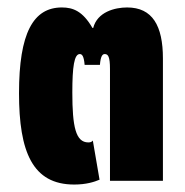

<svg xmlns="http://www.w3.org/2000/svg" viewBox="-20 -485 496 515"><path d="M179 10C211 10 233 3 247 -3L229 -108C226 -104 222 -103 217 -103C183 -103 174 -145 174 -237C174 -306 179 -340 194 -340C200 -340 205 -335 207 -311H248C250 -335 255 -340 261 -340C270 -340 275 -333 275 -300V0H417V-328C417 -416 389 -465 321 -465C288 -465 241 -453 230 -410H228C202 -455 176 -465 146 -465C69 -465 31 -396 31 -235C31 -78 67 10 179 10Z"/></svg>

Font: Noto Sans Thai UI ExtCond Blk
Style: Regular
Weight: 900
Width: 2
Designer: Monotype Design Team
Foundry: Monotype Imaging Inc.
Version: Version 2.000